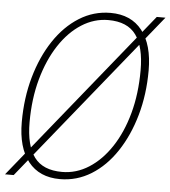

<svg xmlns="http://www.w3.org/2000/svg" viewBox="-53 -774 744 838"><g transform="rotate(5 319.0 -355.0)"><path d="M240 16Q150 16 101.5 -45Q53 -106 53 -218Q53 -323 79 -415Q105 -507 151.5 -577Q198 -647 261 -686.5Q324 -726 398 -726Q488 -726 536.5 -664.5Q585 -603 585 -490Q585 -385 559 -293.5Q533 -202 486.5 -132Q440 -62 377 -23Q314 16 240 16ZM247 -16Q309 -16 364 -51Q419 -86 461 -149.5Q503 -213 526.5 -299Q550 -385 550 -488Q550 -590 512.5 -642Q475 -694 391 -694Q329 -694 274 -659Q219 -624 177 -560Q135 -496 111 -409.5Q87 -323 87 -220Q87 -118 125 -67Q163 -16 247 -16ZM0 16 600 -726H638L38 16Z"/></g></svg>

Font: Geist Mono Thin
Style: Italic
Weight: 100
Italic angle: -12°
Monospace: yes
Designer: Basement.studio, Andrés Briganti, Mateo Zaragoza
Foundry: Basement.studio, Vercel, Andrés Briganti, Guido Ferreyra, Mateo Zaragoza
Version: Version 1.500; ttfautohint (v1.8.4.7-5d5b)